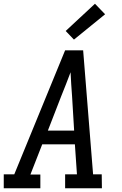

<svg xmlns="http://www.w3.org/2000/svg" viewBox="-30 -1003 650 1023"><path d="M-10 0V-74H46L317 -735H413L466 -74H512L513 0H317V-74H380L369 -234H195L132 -73H185V0ZM225 -307H365L354 -490Q351 -522 349.5 -554Q348 -586 346 -618Q334 -586 321.5 -554Q309 -522 296 -490ZM364 -792 320 -838 476 -983 530 -927Z"/></svg>

Font: Iosevka Plex Etoile
Style: Italic
Weight: 400
Italic angle: -9°
Designer: Belleve Invis
Foundry: Belleve Invis
Version: Version 25.1.1; ttfautohint (v1.8.4)